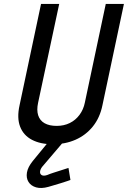

<svg xmlns="http://www.w3.org/2000/svg" viewBox="-20 -720 648 973"><path d="M300 -7H225L223 2L146 96Q121 127 116.5 154.5Q112 182 124.5 202Q137 222 163 229.5Q189 237 225 227Q232 225 250.5 219.5Q269 214 289 208Q309 202 323 197Q337 192 337 192L327 131Q327 131 316 134.5Q305 138 288 143.5Q271 149 252 155Q233 161 219 167Q201 173 191.5 167.5Q182 162 183 150Q184 138 194 125L298 3ZM499 -186 608 -700H516L410 -200Q403 -165 383 -138Q363 -111 333.5 -96.5Q304 -82 267 -82Q230 -82 206 -95.5Q182 -109 173.5 -135.5Q165 -162 173 -199L280 -700H188L79 -186Q65 -122 82 -78Q99 -34 142 -11.5Q185 11 247 11Q311 11 363 -12Q415 -35 450.5 -79Q486 -123 499 -186Z"/></svg>

Font: Advent Pro SemiBold
Style: Italic
Weight: 600
Italic angle: -12°
Version: Version 3.000